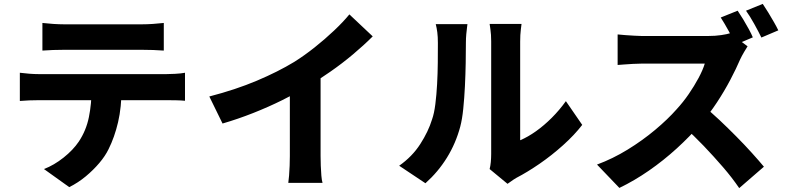

<svg xmlns="http://www.w3.org/2000/svg" viewBox="-20 -892 4040 987"><path d="M198 -774Q223 -771 253.5 -769Q284 -767 309 -767Q329 -767 369.5 -767Q410 -767 460.5 -767Q511 -767 562 -767Q613 -767 652.5 -767Q692 -767 710 -767Q737 -767 766 -769Q795 -771 822 -774V-632Q795 -634 766.5 -635Q738 -636 710 -636Q692 -636 652.5 -636Q613 -636 562 -636Q511 -636 460.5 -636Q410 -636 369.5 -636Q329 -636 309 -636Q284 -636 253 -635Q222 -634 198 -632ZM82 -518Q105 -515 131 -513Q157 -511 180 -511Q194 -511 233 -511Q272 -511 327 -511Q382 -511 445.5 -511Q509 -511 572 -511Q635 -511 690 -511Q745 -511 784 -511Q823 -511 835 -511Q851 -511 880.5 -512.5Q910 -514 931 -518V-374Q911 -376 884.5 -376.5Q858 -377 835 -377Q823 -377 784 -377Q745 -377 690 -377Q635 -377 572 -377Q509 -377 445.5 -377Q382 -377 327 -377Q272 -377 233 -377Q194 -377 180 -377Q158 -377 130.5 -376Q103 -375 82 -373ZM605 -440Q605 -341 587 -264Q569 -187 538 -125Q521 -90 490.5 -54Q460 -18 421 14.5Q382 47 336 70L206 -23Q258 -43 307 -82Q356 -121 385 -164Q423 -221 437 -290Q451 -359 451 -439Z M1056 -396Q1191 -431 1300 -477Q1409 -523 1493 -574Q1544 -606 1597 -648Q1650 -690 1697.5 -735Q1745 -780 1776 -818L1896 -705Q1850 -659 1794 -612Q1738 -565 1677.5 -523Q1617 -481 1558 -445Q1501 -412 1430.5 -377Q1360 -342 1281.5 -311Q1203 -280 1124 -257ZM1470 -503 1628 -539V-90Q1628 -67 1629 -40Q1630 -13 1632 11Q1634 35 1638 48H1462Q1464 35 1466 11Q1468 -13 1469 -40Q1470 -67 1470 -90Z M2497 -23Q2501 -38 2503 -58.5Q2505 -79 2505 -101Q2505 -112 2505 -145Q2505 -178 2505 -224Q2505 -270 2505 -324Q2505 -378 2505 -433Q2505 -488 2505 -537Q2505 -586 2505 -623.5Q2505 -661 2505 -679Q2505 -715 2501 -741.5Q2497 -768 2497 -769H2661Q2661 -768 2657.5 -741Q2654 -714 2654 -678Q2654 -660 2654 -627.5Q2654 -595 2654 -553Q2654 -511 2654 -464.5Q2654 -418 2654 -373Q2654 -328 2654 -287.5Q2654 -247 2654 -216.5Q2654 -186 2654 -171Q2694 -188 2735.5 -217.5Q2777 -247 2816.5 -286.5Q2856 -326 2889 -372L2973 -250Q2933 -198 2874.5 -145.5Q2816 -93 2753.5 -50Q2691 -7 2635 22Q2618 32 2607.5 40Q2597 48 2589 53ZM2032 -40Q2099 -87 2140.5 -151.5Q2182 -216 2201 -278Q2212 -309 2218 -357Q2224 -405 2227 -460Q2230 -515 2230.5 -570Q2231 -625 2231 -671Q2231 -703 2228 -726Q2225 -749 2220 -768H2383Q2383 -767 2381 -752.5Q2379 -738 2377 -716.5Q2375 -695 2375 -673Q2375 -627 2374 -568.5Q2373 -510 2370 -449Q2367 -388 2361.5 -333.5Q2356 -279 2346 -241Q2323 -155 2277.5 -81.5Q2232 -8 2167 50Z M3772 -837Q3785 -818 3800.5 -792.5Q3816 -767 3829.5 -742Q3843 -717 3850 -700L3763 -663Q3747 -694 3726 -732.5Q3705 -771 3685 -802ZM3901 -872Q3914 -853 3929.5 -827.5Q3945 -802 3959 -777.5Q3973 -753 3981 -736L3894 -699Q3879 -730 3857 -769.5Q3835 -809 3815 -837ZM3823 -654Q3817 -645 3805 -624.5Q3793 -604 3785 -587Q3765 -540 3734.5 -482Q3704 -424 3665.5 -365.5Q3627 -307 3583 -256Q3527 -191 3459 -129Q3391 -67 3316 -15Q3241 37 3164 74L3049 -46Q3130 -76 3206.5 -123Q3283 -170 3348 -224.5Q3413 -279 3458 -330Q3492 -367 3520.5 -408.5Q3549 -450 3571 -491Q3593 -532 3603 -565Q3593 -565 3567.5 -565Q3542 -565 3509.5 -565Q3477 -565 3441.5 -565Q3406 -565 3373 -565Q3340 -565 3314.5 -565Q3289 -565 3278 -565Q3257 -565 3233 -563.5Q3209 -562 3188 -560.5Q3167 -559 3155 -558V-715Q3171 -713 3194.5 -711.5Q3218 -710 3241 -708.5Q3264 -707 3278 -707Q3292 -707 3319.5 -707Q3347 -707 3381.5 -707Q3416 -707 3453 -707Q3490 -707 3524 -707Q3558 -707 3584 -707Q3610 -707 3621 -707Q3657 -707 3687 -711.5Q3717 -716 3733 -721ZM3596 -347Q3635 -316 3678.5 -275Q3722 -234 3765.5 -190Q3809 -146 3846 -105Q3883 -64 3907 -35L3780 75Q3744 22 3697 -32.5Q3650 -87 3598 -141.5Q3546 -196 3492 -244Z"/></svg>

Font: Noto Sans JP ExtraBold
Style: Regular
Weight: 800
Designer: Ryoko NISHIZUKA  (kana, bopomofo & ideographs); Paul D. Hunt (Latin, Greek & Cyrillic); Sandoll Communications , Soo-you
Foundry: Adobe
Version: Version 2.004-H2;hotconv 1.0.118;makeotfexe 2.5.65603